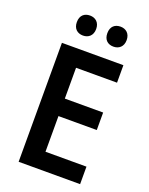

<svg xmlns="http://www.w3.org/2000/svg" viewBox="-166 -998 842 1083"><g transform="rotate(20 254.5 -456.5)"><path d="M124 -853C124 -813 149 -793 182 -793C214 -793 240 -813 240 -853C240 -893 214 -913 182 -913C149 -913 124 -894 124 -853ZM307 -853C307 -813 331 -793 365 -793C397 -793 423 -813 423 -853C423 -893 397 -913 365 -913C332 -913 307 -894 307 -853ZM454 0V-105H208V-319H438V-424H208V-609H454V-714H85V0Z"/></g></svg>

Font: Noto Sans Gujarati UI SemiCondensed SemiBold
Style: Regular
Weight: 600
Width: 4
Designer: Jelle Bosma - Monotype Design Team, Universal Thirst
Foundry: Monotype Imaging Inc.
Version: Version 2.106